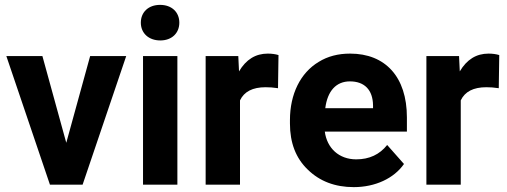

<svg xmlns="http://www.w3.org/2000/svg" viewBox="-20 -758 2081 788"><path d="M6 -528 185 0H319L498 -528H350L252 -172L154 -528Z M708 -528H567V0H708ZM558 -665C558 -622 590 -592 638 -592C685 -592 716 -622 716 -665C716 -708 685 -738 637 -738C589 -738 558 -708 558 -665Z M1123 -532C1110 -536 1095 -538 1079 -538C1029 -538 990 -514 961 -465L958 -528H824V0H965V-346C982 -382 1017 -400 1070 -400C1085 -400 1102 -399 1121 -396Z M1432 10C1520 10 1597 -26 1638 -85L1569 -163C1538 -124 1496 -104 1442 -104C1371 -104 1322 -150 1313 -218H1650V-276C1650 -443 1561 -538 1417 -538C1368 -538 1325 -527 1288 -504C1213 -459 1170 -372 1170 -265V-251C1170 -172 1194 -109 1243 -62C1292 -14 1355 10 1432 10ZM1416 -424C1476 -424 1510 -389 1511 -326V-314H1315C1324 -385 1360 -424 1416 -424Z M2029 -532C2016 -536 2001 -538 1985 -538C1935 -538 1896 -514 1867 -465L1864 -528H1730V0H1871V-346C1888 -382 1923 -400 1976 -400C1991 -400 2008 -399 2027 -396Z"/></svg>

Font: Noto Sans KR Bold
Style: Regular
Weight: 700
Designer: Ryoko NISHIZUKA  (kana & ideographs); Paul D. Hunt (Latin, Greek & Cyrillic); Wenlong ZHANG  (bopomofo); Sandoll Communi
Foundry: Adobe Systems Incorporated
Version: Version 1.004;PS 1.004;hotconv 1.0.82;makeotf.lib2.5.63406